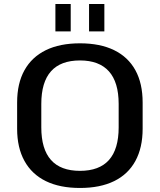

<svg xmlns="http://www.w3.org/2000/svg" viewBox="-20 -924 794 953"><path d="M377 9Q277 9 207.5 -25Q138 -59 101.5 -125Q65 -191 65 -285V-415Q65 -510 101.5 -575.5Q138 -641 207.5 -675Q277 -709 377 -709Q477 -709 546.5 -675Q616 -641 652 -575.5Q688 -510 688 -415V-285Q688 -191 652 -125Q616 -59 546.5 -25Q477 9 377 9ZM377 -76Q473 -76 521 -130Q569 -184 569 -292V-408Q569 -516 520.5 -570Q472 -624 377 -624Q281 -624 233 -570Q185 -516 185 -408V-292Q185 -184 233 -130Q281 -76 377 -76ZM331 -904V-768H255V-904ZM498 -904V-768H422V-904Z"/></svg>

Font: Pathway Extreme 72pt SemiBold
Style: Regular
Weight: 600
Designer: Eduardo Rodriguez Tunni
Foundry: Eduardo Rodriguez Tunni
Version: Version 1.001;gftools[0.9.26]